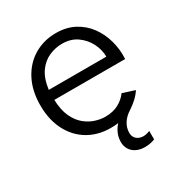

<svg xmlns="http://www.w3.org/2000/svg" viewBox="-161 -619 850 904"><g transform="rotate(-30 264.5 -167.5)"><path d="M367 170Q341 170 321 160Q301 150 290.5 132.5Q280 115 280 93Q280 69 289 47.5Q298 26 314 9Q232 19 170 -10Q108 -39 73 -100.5Q38 -162 38 -246Q38 -325 68.5 -383.5Q99 -442 152 -473.5Q205 -505 271 -505Q328 -505 371 -482Q414 -459 442 -420.5Q470 -382 483 -334Q496 -286 493 -236H108Q110 -180 127 -143.5Q144 -107 169.5 -86Q195 -65 223.5 -56Q252 -47 276 -47Q320 -47 350 -63.5Q380 -80 398 -105L464 -84Q451 -64 433 -47.5Q415 -31 394 -17Q366 0 351 24Q336 48 336 75Q336 97 350.5 109.5Q365 122 387 122Q394 122 403 120Q412 118 422 114V160Q406 166 393 168Q380 170 367 170ZM109 -290H422Q422 -327 404 -363Q386 -399 352.5 -423Q319 -447 271 -447Q235 -447 200.5 -432Q166 -417 141.5 -383Q117 -349 109 -290Z"/></g></svg>

Font: Atkinson Hyperlegible Next Light
Style: Regular
Weight: 300
Designer: Elliott Scott, Megan Eiswerth, Linus Boman, Theodore Petrosky, Letters from Sweden
Foundry: Applied Design Works, Letters from Sweden
Version: Version 2.001